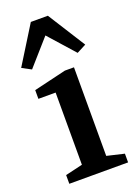

<svg xmlns="http://www.w3.org/2000/svg" viewBox="-146 -828 639 890"><g transform="rotate(-20 173.5 -383.0)"><path d="M36 0V-43L121 -63V-419H36V-462L196 -500H241V-63L326 -43V0ZM10 -581 125 -766H209L326 -581L280 -557L167 -684L55 -557Z"/></g></svg>

Font: Volkhov
Style: Regular
Weight: 400
Designer: Cyreal (www.cyreal.org)
Foundry: Cyreal (www.cyreal.org)
Version: Version 1.010